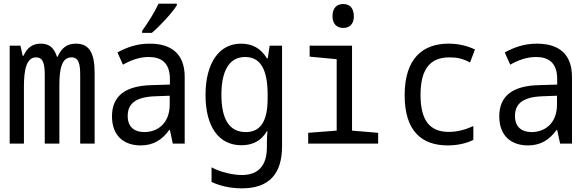

<svg xmlns="http://www.w3.org/2000/svg" viewBox="-20 -786 3220 1051"><path d="M33 0H111V-312C111 -395 122 -472 177 -472C216 -472 225 -438 225 -374V0H305V-319C305 -409 318 -472 371 -472C411 -472 419 -437 419 -374V0H498V-386C498 -498 468 -547 395 -547C347 -547 317 -524 295 -475H292C276 -523 252 -547 202 -547C161 -547 129 -527 109 -481H104L92 -536H33Z M758 -617V-606H811C854 -642 923 -716 948 -757V-766H848C827 -721 793 -666 758 -617ZM750 10C820 10 868 -21 907 -75H910L926 0H991V-365C991 -489 921 -547 799 -547C728 -547 675 -527 623 -499L653 -432C695 -456 743 -474 794 -474C862 -474 910 -443 910 -354V-323L809 -320C667 -316 593 -262 593 -149C593 -41 660 10 750 10ZM770 -63C719 -63 679 -88 679 -151C679 -220 724 -255 829 -259L909 -262V-214C909 -110 842 -63 770 -63Z M1304 245C1452 245 1524 167 1524 14V-536H1456L1446 -467H1441C1407 -522 1361 -547 1299 -547C1178 -547 1105 -439 1105 -266C1105 -92 1178 9 1301 9C1361 9 1409 -13 1441 -68H1444C1442 -51 1441 -21 1441 -5V19C1441 113 1401 172 1304 172C1255 172 1188 157 1138 130V210C1187 233 1245 245 1304 245ZM1325 -63C1235 -63 1192 -134 1192 -267C1192 -399 1235 -474 1322 -474C1403 -474 1445 -411 1445 -267V-246C1445 -119 1404 -63 1325 -63Z M1859 -633C1893 -633 1917 -654 1917 -697C1917 -743 1893 -764 1859 -764C1824 -764 1800 -743 1800 -697C1800 -655 1824 -633 1859 -633ZM1667 0H2050V-59L1907 -71V-536H1675V-476L1823 -462V-71L1667 -59Z M2431 10C2484 10 2532 -1 2571 -20V-96C2532 -78 2486 -64 2437 -64C2335 -64 2282 -124 2282 -266C2282 -406 2333 -472 2440 -472C2482 -472 2514 -465 2553 -444L2580 -515C2536 -536 2489 -547 2435 -547C2297 -547 2195 -469 2195 -265C2195 -70 2287 10 2431 10Z M2870 10C2940 10 2988 -21 3027 -75H3030L3046 0H3111V-365C3111 -489 3041 -547 2919 -547C2848 -547 2795 -527 2743 -499L2773 -432C2815 -456 2863 -474 2914 -474C2982 -474 3030 -443 3030 -354V-323L2929 -320C2787 -316 2713 -262 2713 -149C2713 -41 2780 10 2870 10ZM2890 -63C2839 -63 2799 -88 2799 -151C2799 -220 2844 -255 2949 -259L3029 -262V-214C3029 -110 2962 -63 2890 -63Z"/></svg>

Font: Noto Sans Mono Condensed
Style: Regular
Weight: 400
Width: 3
Designer: Monotype Design Team
Foundry: Monotype Imaging Inc.
Version: Version 2.014